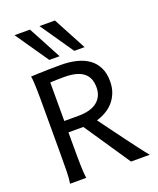

<svg xmlns="http://www.w3.org/2000/svg" viewBox="-176 -1096 989 1200"><g transform="rotate(-20 318.5 -495.5)"><path d="M178.2 -212.4Q178.2 -176.3 178.5 -144Q178.7 -111.8 179.4 -84.5Q180.2 -57.1 181.6 -35.6Q183.1 -14.2 185.5 0H78.1Q83.5 -29.3 84.5 -84.7Q85.4 -140.1 85.4 -212.4V-558.1Q85.4 -592.3 84.7 -621.8Q84 -651.4 82.5 -674.8Q81.1 -698.2 78.1 -712.9Q103.5 -713.9 134.3 -715.3Q160.6 -716.3 196.8 -717Q232.9 -717.8 275.9 -717.8Q333 -717.8 380.1 -706.3Q427.2 -694.8 460.9 -670.7Q494.6 -646.5 513.4 -608.4Q532.2 -570.3 532.2 -517.6Q532.2 -473.1 518.3 -439Q504.4 -404.8 481.7 -380.1Q459 -355.5 430.2 -339.4Q401.4 -323.2 371.6 -314.9Q386.2 -294.9 407.5 -265.9Q428.7 -236.8 452.9 -204.3Q477.1 -171.9 501.7 -138.4Q526.4 -105 547.9 -76.7Q569.3 -48.3 585.4 -27.8Q601.6 -7.3 607.9 0H483.4L277.3 -305.2H178.2ZM178.2 -380.9H271Q354 -380.9 396.7 -415Q439.5 -449.2 439.5 -510.3Q439.5 -541.5 429.9 -565.7Q420.4 -589.8 400.1 -606.2Q379.9 -622.6 347.9 -631.1Q315.9 -639.6 271 -639.6Q245.1 -639.6 221.4 -638.9Q197.8 -638.2 178.2 -637.2ZM337.9 -991.2 455.1 -771.5H386.7L235.4 -991.2ZM171.9 -991.2 289.1 -771.5H220.7L69.3 -991.2Z"/></g></svg>

Font: Andika Compact
Style: Regular
Weight: 400
Designer: Victor Gaultney, Annie Olsen, Julie Remington, Don Collingsworth, Eric Hays, Becca Hirsbrunner
Foundry: SIL International
Version: Version 5.000 ; LnSpcTght